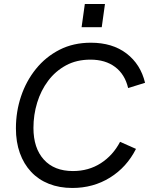

<svg xmlns="http://www.w3.org/2000/svg" viewBox="-20 -921 743 953"><path d="M339 12Q275 12 223 -8.5Q171 -29 134.5 -68Q98 -107 78.5 -161.5Q59 -216 59 -284Q59 -367 84.5 -443Q110 -519 158.5 -579Q207 -639 275.5 -674Q344 -709 431 -709Q538 -709 608 -655.5Q678 -602 700 -510L616 -484Q600 -552 551.5 -588.5Q503 -625 429 -625Q360 -625 307.5 -596.5Q255 -568 219 -520Q183 -472 164.5 -411.5Q146 -351 146 -286Q146 -186 197.5 -129Q249 -72 342 -72Q420 -72 480.5 -111Q541 -150 576 -217L655 -182Q609 -91 526 -39.5Q443 12 339 12ZM385 -786 401 -901H501L485 -786Z"/></svg>

Font: Hanken Grotesk
Style: Italic
Weight: 400
Italic angle: -8°
Designer: Alfredo Marco Pradil
Foundry: Hanken Design Co.
Version: Version 3.013